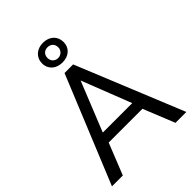

<svg xmlns="http://www.w3.org/2000/svg" viewBox="-261 -1069 1199 1199"><g transform="rotate(-45 338.5 -469.5)"><path d="M339 -939C284 -939 244 -904 244 -851C244 -799 284 -765 339 -765C395 -765 434 -799 434 -851C434 -904 395 -939 339 -939ZM292 -851C292 -882 313 -899 339 -899C366 -899 387 -882 387 -851C387 -823 364 -804 339 -804C312 -804 292 -824 292 -851ZM301 -710 10 0H106L189 -208H487L571 0H667L377 -710ZM467 -278H207L339 -606Z"/></g></svg>

Font: FIGSv2-sans-serif Medium
Style: Regular
Weight: 500
Designer: Matt McInerney, Pablo Impallari, Rodrigo Fuenzalida,Mirko Velimirovic
Foundry: Matt McInerney, Pablo Impallari, Rodrigo Fuenzalida
Version: Version 4.021;hotconv 1.0.109;makeotfexe 2.5.65596